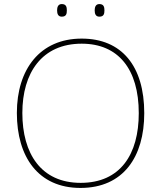

<svg xmlns="http://www.w3.org/2000/svg" viewBox="-20 -915 794 945"><path d="M261 -864C261 -847 266 -833 284 -833C306 -833 309 -847 309 -864C309 -880 306 -895 284 -895C266 -895 261 -880 261 -864ZM446 -864C446 -847 451 -833 469 -833C491 -833 494 -847 494 -864C494 -880 491 -895 469 -895C451 -895 446 -880 446 -864ZM690 -358C690 -590 579 -725 382 -725C177 -725 63 -574 63 -359C63 -143 168 10 376 10C587 10 690 -143 690 -358ZM90 -359C90 -556 186 -700 382 -700C562 -700 663 -575 663 -358C663 -156 573 -15 377 -15C182 -15 90 -159 90 -359Z"/></svg>

Font: Noto Sans Malayalam Thin
Style: Regular
Weight: 100
Designer: Jelle Bosma - Monotype Design Team
Foundry: Monotype Imaging Inc.
Version: Version 2.104